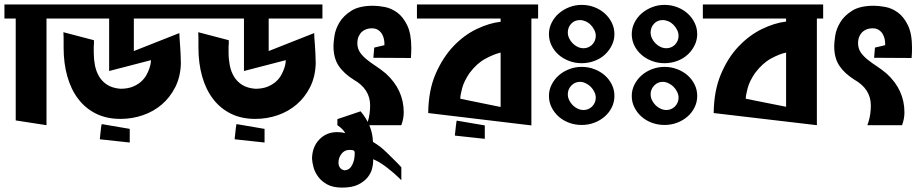

<svg xmlns="http://www.w3.org/2000/svg" viewBox="-21 -564 4155 865"><path d="M-1 -543.9H216.8V-480.5H188.5V0L49.8 -21.5V-480.5H-1Z M793.9 -277.3Q792 -217.8 768.6 -171.4Q745.1 -125 708 -93.3Q670.9 -61.5 622.6 -44.9Q574.2 -28.3 521.5 -28.3Q459 -28.3 411.1 -52.2Q363.3 -76.2 331.1 -118.7Q298.8 -161.1 282.2 -220.2Q265.6 -279.3 265.6 -348.6V-370.1Q265.6 -382.8 265.6 -394.5Q265.6 -406.2 264.6 -418.9L402.3 -382.8Q402.3 -375 402.3 -368.2Q402.3 -361.3 401.4 -355.5V-326.2Q401.4 -297.9 406.7 -270Q412.1 -242.2 425.3 -219.7Q438.5 -197.3 461.9 -182.1Q485.4 -167 521.5 -164.1Q553.7 -164.1 576.7 -173.3Q599.6 -182.6 614.7 -196.3Q629.9 -210 638.7 -226.1Q647.5 -242.2 652.3 -256.8Q657.2 -271.5 658.2 -281.2Q659.2 -291 659.2 -293L470.7 -244.1V-480.5H212.9V-543.9H824.2V-480.5H582V-334L787.1 -415Q787.1 -398.4 790 -364.3Q793 -330.1 793.9 -277.3ZM428.7 63.5 429.7 52.7Q430.7 44.9 431.6 35.2Q432.6 25.4 433.6 16.6Q434.6 7.8 435.5 2Q436.5 -3.9 437.5 -4.9L563.5 16.6V78.1Z M1401.4 -277.3Q1399.4 -217.8 1376 -171.4Q1352.5 -125 1315.4 -93.3Q1278.3 -61.5 1230 -44.9Q1181.6 -28.3 1128.9 -28.3Q1066.4 -28.3 1018.6 -52.2Q970.7 -76.2 938.5 -118.7Q906.2 -161.1 889.6 -220.2Q873 -279.3 873 -348.6V-370.1Q873 -382.8 873 -394.5Q873 -406.2 872.1 -418.9L1009.8 -382.8Q1009.8 -375 1009.8 -368.2Q1009.8 -361.3 1008.8 -355.5V-326.2Q1008.8 -297.9 1014.2 -270Q1019.5 -242.2 1032.7 -219.7Q1045.9 -197.3 1069.3 -182.1Q1092.8 -167 1128.9 -164.1Q1161.1 -164.1 1184.1 -173.3Q1207 -182.6 1222.2 -196.3Q1237.3 -210 1246.1 -226.1Q1254.9 -242.2 1259.8 -256.8Q1264.6 -271.5 1265.6 -281.2Q1266.6 -291 1266.6 -293L1078.1 -244.1V-480.5H820.3V-543.9H1431.6V-480.5H1189.5V-334L1394.5 -415Q1394.5 -398.4 1397.5 -364.3Q1400.4 -330.1 1401.4 -277.3ZM1036.1 63.5 1037.1 52.7Q1038.1 44.9 1039.1 35.2Q1040 25.4 1041 16.6Q1042 7.8 1043 2Q1043.9 -3.9 1044.9 -4.9L1170.9 16.6V78.1Z M1787.1 0H1630.9L1635.7 -14.6Q1641.6 -33.2 1644 -52.2Q1646.5 -71.3 1646.5 -88.9Q1646.5 -163.1 1572.3 -205.1Q1527.3 -233.4 1504.4 -268.1Q1481.4 -302.7 1481.4 -356.4Q1481.4 -372.1 1485.8 -402.3Q1490.2 -432.6 1508.3 -462.9Q1526.4 -493.2 1562 -515.6Q1597.7 -538.1 1660.2 -538.1Q1681.6 -538.1 1711.4 -532.7Q1741.2 -527.3 1768.1 -507.8Q1794.9 -488.3 1813.5 -450.2Q1832 -412.1 1832 -347.7Q1832 -336.9 1831.5 -325.2Q1831.1 -313.5 1830.1 -302.7L1661.1 -303.7L1665 -349.6L1710.9 -360.4V-368.2Q1710.9 -377 1708.5 -388.7Q1706.1 -400.4 1699.7 -411.1Q1693.4 -421.9 1682.1 -429.2Q1670.9 -436.5 1653.3 -436.5Q1642.6 -436.5 1631.3 -433.1Q1620.1 -429.7 1610.8 -421.9Q1601.6 -414.1 1595.2 -400.9Q1588.9 -387.7 1588.9 -367.2Q1589.8 -343.8 1601.6 -327.1Q1613.3 -310.5 1631.3 -295.9Q1649.4 -281.2 1671.9 -266.6Q1694.3 -252 1717.8 -232.4Q1797.9 -159.2 1797.9 -57.6Q1797.9 -29.3 1787.1 0Z M1499 -27.3 1603.5 -62.5Q1657.2 1 1659.2 75.2Q1692.4 94.7 1720.2 122.1Q1748 149.4 1767.6 168.9L1787.1 189.5V248L1774.4 235.4Q1765.6 226.6 1752.4 215.3Q1739.3 204.1 1725.6 193.4Q1711.9 182.6 1697.8 173.3Q1683.6 164.1 1672.9 159.2L1660.2 153.3V164.1Q1660.2 175.8 1655.3 195.8Q1650.4 215.8 1635.3 234.9Q1620.1 253.9 1592.8 267.6Q1565.4 281.2 1520.5 281.2Q1479.5 281.2 1453.6 267.1Q1427.7 252.9 1412.6 232.4Q1397.5 211.9 1391.6 189.9Q1385.7 168 1384.8 151.4V147.5Q1386.7 95.7 1418.5 63.5Q1450.2 31.2 1498 31.2Q1506.8 31.2 1515.6 32.2Q1524.4 33.2 1534.2 36.1Q1527.3 19.5 1499 0ZM1530.3 203.1Q1552.7 203.1 1564.9 180.7Q1577.1 158.2 1577.1 126Q1577.1 115.2 1570.8 113.3Q1564.5 111.3 1553.7 111.3Q1531.2 111.3 1517.6 128.9Q1503.9 146.5 1503.9 168.9Q1503.9 181.6 1510.3 190.9Q1516.6 200.2 1530.3 203.1Z M2403.3 -480.5H2373V1L1908.2 -54.7Q1909.2 -157.2 1941.9 -231.9Q1974.6 -306.6 2022.9 -356.9Q2071.3 -407.2 2128.4 -434.1Q2185.5 -460.9 2234.4 -465.8V-480.5H1857.4V-543.9H2403.3ZM2234.4 -82V-327.1Q2205.1 -320.3 2166.5 -299.8Q2127.9 -279.3 2094.7 -235.4Q2069.3 -198.2 2061 -166.5Q2052.7 -134.8 2052.7 -119.1ZM2163.1 1V61.5L2028.3 46.9L2029.3 36.1Q2030.3 29.3 2031.2 19.5Q2032.2 9.8 2033.2 1Q2034.2 -7.8 2035.2 -14.2Q2036.1 -20.5 2037.1 -20.5Z M2599.6 -542Q2629.9 -542 2656.7 -531.7Q2683.6 -521.5 2703.6 -503.4Q2723.6 -485.4 2735.4 -461.4Q2747.1 -437.5 2747.1 -410.2Q2747.1 -383.8 2735.4 -359.9Q2723.6 -335.9 2704.1 -317.9Q2684.6 -299.8 2657.2 -289.6Q2629.9 -279.3 2599.6 -279.3Q2569.3 -279.3 2542.5 -289.6Q2515.6 -299.8 2495.6 -317.4Q2475.6 -335 2463.9 -358.9Q2452.1 -382.8 2452.1 -410.2Q2452.1 -437.5 2464.4 -461.9Q2476.6 -486.3 2497.1 -503.9Q2517.6 -521.5 2543.9 -531.7Q2570.3 -542 2599.6 -542ZM2645.5 -361.3Q2663.1 -378.9 2663.1 -402.3Q2663.1 -416 2656.7 -428.7Q2650.4 -441.4 2640.6 -451.7Q2630.9 -461.9 2617.7 -467.8Q2604.5 -473.6 2591.8 -473.6Q2567.4 -473.6 2552.2 -457Q2537.1 -440.4 2537.1 -418Q2537.1 -403.3 2543.5 -390.6Q2549.8 -377.9 2559.6 -368.2Q2569.3 -358.4 2582 -352.5Q2594.7 -346.7 2608.4 -346.7Q2628.9 -346.7 2645.5 -361.3ZM2599.6 -262.7Q2629.9 -262.7 2656.7 -252.4Q2683.6 -242.2 2703.6 -224.6Q2723.6 -207 2735.4 -183.1Q2747.1 -159.2 2747.1 -131.8Q2747.1 -104.5 2735.4 -80.6Q2723.6 -56.6 2703.6 -39.1Q2683.6 -21.5 2656.7 -11.2Q2629.9 -1 2599.6 -1Q2570.3 -1 2543.5 -10.7Q2516.6 -20.5 2496.6 -38.1Q2476.6 -55.7 2464.4 -79.6Q2452.1 -103.5 2452.1 -131.8Q2452.1 -159.2 2464.4 -183.1Q2476.6 -207 2496.6 -224.6Q2516.6 -242.2 2543.5 -252.4Q2570.3 -262.7 2599.6 -262.7ZM2645.5 -83Q2663.1 -100.6 2663.1 -124Q2663.1 -136.7 2656.7 -149.9Q2650.4 -163.1 2640.6 -172.9Q2630.9 -182.6 2617.7 -189Q2604.5 -195.3 2591.8 -195.3Q2569.3 -195.3 2553.2 -178.7Q2537.1 -162.1 2537.1 -139.6Q2537.1 -125 2543.5 -112.3Q2549.8 -99.6 2559.6 -89.8Q2569.3 -80.1 2582 -74.2Q2594.7 -68.4 2608.4 -68.4Q2628.9 -68.4 2645.5 -83Z M2972.7 -542Q3002.9 -542 3029.8 -531.7Q3056.6 -521.5 3076.7 -503.4Q3096.7 -485.4 3108.4 -461.4Q3120.1 -437.5 3120.1 -410.2Q3120.1 -383.8 3108.4 -359.9Q3096.7 -335.9 3077.1 -317.9Q3057.6 -299.8 3030.3 -289.6Q3002.9 -279.3 2972.7 -279.3Q2942.4 -279.3 2915.5 -289.6Q2888.7 -299.8 2868.7 -317.4Q2848.6 -335 2836.9 -358.9Q2825.2 -382.8 2825.2 -410.2Q2825.2 -437.5 2837.4 -461.9Q2849.6 -486.3 2870.1 -503.9Q2890.6 -521.5 2917 -531.7Q2943.4 -542 2972.7 -542ZM3018.6 -361.3Q3036.1 -378.9 3036.1 -402.3Q3036.1 -416 3029.8 -428.7Q3023.4 -441.4 3013.7 -451.7Q3003.9 -461.9 2990.7 -467.8Q2977.5 -473.6 2964.8 -473.6Q2940.4 -473.6 2925.3 -457Q2910.2 -440.4 2910.2 -418Q2910.2 -403.3 2916.5 -390.6Q2922.9 -377.9 2932.6 -368.2Q2942.4 -358.4 2955.1 -352.5Q2967.8 -346.7 2981.4 -346.7Q3002 -346.7 3018.6 -361.3ZM2972.7 -262.7Q3002.9 -262.7 3029.8 -252.4Q3056.6 -242.2 3076.7 -224.6Q3096.7 -207 3108.4 -183.1Q3120.1 -159.2 3120.1 -131.8Q3120.1 -104.5 3108.4 -80.6Q3096.7 -56.6 3076.7 -39.1Q3056.6 -21.5 3029.8 -11.2Q3002.9 -1 2972.7 -1Q2943.4 -1 2916.5 -10.7Q2889.6 -20.5 2869.6 -38.1Q2849.6 -55.7 2837.4 -79.6Q2825.2 -103.5 2825.2 -131.8Q2825.2 -159.2 2837.4 -183.1Q2849.6 -207 2869.6 -224.6Q2889.6 -242.2 2916.5 -252.4Q2943.4 -262.7 2972.7 -262.7ZM3018.6 -83Q3036.1 -100.6 3036.1 -124Q3036.1 -136.7 3029.8 -149.9Q3023.4 -163.1 3013.7 -172.9Q3003.9 -182.6 2990.7 -189Q2977.5 -195.3 2964.8 -195.3Q2942.4 -195.3 2926.3 -178.7Q2910.2 -162.1 2910.2 -139.6Q2910.2 -125 2916.5 -112.3Q2922.9 -99.6 2932.6 -89.8Q2942.4 -80.1 2955.1 -74.2Q2967.8 -68.4 2981.4 -68.4Q3002 -68.4 3018.6 -83Z M3687.5 -480.5H3659.2V0L3194.3 -54.7Q3195.3 -154.3 3226.6 -229Q3257.8 -303.7 3306.2 -354.5Q3354.5 -405.3 3411.6 -433.1Q3468.8 -460.9 3520.5 -466.8V-480.5H3145.5V-543.9H3687.5ZM3520.5 -83V-327.1Q3491.2 -321.3 3452.6 -300.3Q3414.1 -279.3 3380.9 -235.4Q3355.5 -198.2 3347.2 -166.5Q3338.9 -134.8 3338.9 -119.1Z M4043 0H3886.7L3891.6 -14.6Q3897.5 -33.2 3899.9 -52.2Q3902.3 -71.3 3902.3 -88.9Q3902.3 -163.1 3828.1 -205.1Q3783.2 -233.4 3760.3 -268.1Q3737.3 -302.7 3737.3 -356.4Q3737.3 -372.1 3741.7 -402.3Q3746.1 -432.6 3764.2 -462.9Q3782.2 -493.2 3817.9 -515.6Q3853.5 -538.1 3916 -538.1Q3937.5 -538.1 3967.3 -532.7Q3997.1 -527.3 4023.9 -507.8Q4050.8 -488.3 4069.3 -450.2Q4087.9 -412.1 4087.9 -347.7Q4087.9 -336.9 4087.4 -325.2Q4086.9 -313.5 4085.9 -302.7L3917 -303.7L3920.9 -349.6L3966.8 -360.4V-368.2Q3966.8 -377 3964.4 -388.7Q3961.9 -400.4 3955.6 -411.1Q3949.2 -421.9 3938 -429.2Q3926.8 -436.5 3909.2 -436.5Q3898.4 -436.5 3887.2 -433.1Q3876 -429.7 3866.7 -421.9Q3857.4 -414.1 3851.1 -400.9Q3844.7 -387.7 3844.7 -367.2Q3845.7 -343.8 3857.4 -327.1Q3869.1 -310.5 3887.2 -295.9Q3905.3 -281.2 3927.7 -266.6Q3950.2 -252 3973.6 -232.4Q4053.7 -159.2 4053.7 -57.6Q4053.7 -29.3 4043 0Z"/></svg>

Font: Shorif Bongobondhu ANSI V2
Style: Regular
Weight: 400
Designer: Shorif Uddin Shishir, Shorif art & Design, e-mail : shorifart@gmail.com, facebook : Shorif2001
Foundry: Lipighor Font Foundry
Version: Designed By Shorif Uddin Shishir | Build By Niladri Shekhar 